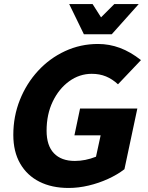

<svg xmlns="http://www.w3.org/2000/svg" viewBox="-20 -920 734 952"><path d="M46 -251Q46 -343 78.5 -424.5Q111 -506 168.5 -568.5Q226 -631 302.5 -666.5Q379 -702 466 -702Q522 -702 574.5 -682.5Q627 -663 679 -622L565 -502Q537 -528 505.5 -541Q474 -554 435 -554Q374 -554 323 -517Q272 -480 241.5 -416.5Q211 -353 211 -272Q211 -198 247.5 -160Q284 -122 351 -122Q403 -122 456 -143L479 -249H349L377 -382H661L597 -81Q562 -54 516 -33Q470 -12 419.5 0Q369 12 320 12Q237 12 175.5 -19Q114 -50 80 -109Q46 -168 46 -251ZM323 -900H439L481 -834L547 -900H668L534 -750H396Z"/></svg>

Font: Radio Canada
Style: Bold Italic
Weight: 700
Italic angle: -12°
Designer: Charles Daoud, Etienne Aubert Bonn, Alexandre Saumier Demers, Jacques Le Bailly
Foundry: Radio-Canada
Version: Version 2.104; ttfautohint (v1.8.4.7-5d5b);gftools[0.9.28.de